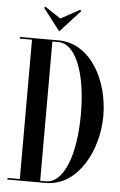

<svg xmlns="http://www.w3.org/2000/svg" viewBox="-58 -899 586 939"><g transform="rotate(5 235.0 -429.0)"><path d="M297.5 -858.5 204 -807 126 -858.5 120.5 -852.5 204 -744 303 -852.5ZM204 -700H15V-692H75V-8H15V0H204C362 0 455 -184 455 -350C455 -526 362 -700 204 -700ZM175 -8V-692H204C288.5 -692 345 -555 345 -350C345 -145 288.5 -8 204 -8Z"/></g></svg>

Font: Picaflor 48 pt
Style: Regular
Weight: 400
Designer: Ariel Martín Pérez
Foundry: Tunera Type Foundry
Version: Version 1.000;hotconv 1.0.109;makeotfexe 2.5.65596